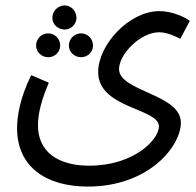

<svg xmlns="http://www.w3.org/2000/svg" viewBox="-20 -457 724 708"><path d="M219 -348C242 -348 262 -368 262 -391C262 -416 242 -437 219 -437C193 -437 173 -416 173 -391C173 -368 193 -348 219 -348ZM43 16C43 159 151 231 304 231C528 231 647 83 647 -5C647 -110 419 -120 419 -202C419 -257 497 -338 567 -338C594 -338 623 -325 645 -314L680 -380C660 -395 614 -416 568 -416C456 -416 342 -292 342 -191C342 -57 566 -58 566 9C566 59 472 154 309 154C194 154 120 103 120 5C120 -40 134 -91 160 -152L95 -180C52 -92 43 -26 43 16ZM158 -246C182 -246 202 -265 202 -289C202 -314 182 -334 158 -334C133 -334 113 -314 113 -289C113 -265 133 -246 158 -246ZM279 -246C303 -246 323 -265 323 -289C323 -314 303 -334 279 -334C254 -334 234 -314 234 -289C234 -265 254 -246 279 -246Z"/></svg>

Font: Noto Sans Arabic UI Cn
Style: Regular
Weight: 400
Width: 3
Designer: Monotype Design Team, Nadine Chahine and Nizar Qandah
Foundry: Monotype Imaging Inc.
Version: Version 2.010